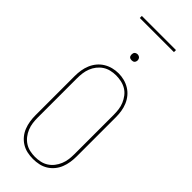

<svg xmlns="http://www.w3.org/2000/svg" viewBox="-346 -1142 1193 1193"><g transform="rotate(45 250.0 -545.5)"><path d="M250 8Q224 8 198.5 2.5Q173 -3 151 -16.5Q129 -30 112.5 -50Q96 -70 86.5 -94Q77 -118 73 -143.5Q69 -169 69 -195V-540Q69 -566 73 -591.5Q77 -617 87 -641Q97 -665 113.5 -685Q130 -705 152 -718.5Q174 -732 199 -738.5Q224 -745 250 -745Q276 -745 301 -738.5Q326 -732 348 -718.5Q370 -705 386.5 -685Q403 -665 413 -641Q423 -617 427 -591.5Q431 -566 431 -540V-195Q431 -169 427 -143.5Q423 -118 413.5 -94Q404 -70 387.5 -50Q371 -30 349 -16.5Q327 -3 301.5 2.5Q276 8 250 8ZM250 -10Q273 -10 296 -15Q319 -20 338.5 -32.5Q358 -45 372.5 -63.5Q387 -82 396 -104Q405 -126 408 -149Q411 -172 411 -195V-540Q411 -563 408 -586.5Q405 -610 396 -631.5Q387 -653 372.5 -672Q358 -691 338 -703Q318 -715 294.5 -720Q271 -725 248 -725Q225 -725 202 -719.5Q179 -714 160 -701.5Q141 -689 126.5 -670.5Q112 -652 103.5 -630.5Q95 -609 92 -586Q89 -563 89 -540V-195Q89 -172 92 -149Q95 -126 104 -104Q113 -82 127.5 -63.5Q142 -45 161.5 -32.5Q181 -20 204 -15Q227 -10 250 -10ZM250 -859Q245 -859 239.5 -860.5Q234 -862 230.5 -865.5Q227 -869 225.5 -874.5Q224 -880 224 -885Q224 -890 225.5 -895.5Q227 -901 230.5 -904.5Q234 -908 239.5 -910Q245 -912 250 -912Q255 -912 260.5 -910Q266 -908 269.5 -904.5Q273 -901 275 -895.5Q277 -890 277 -885Q277 -880 275 -874.5Q273 -869 269.5 -865.5Q266 -862 260.5 -860.5Q255 -859 250 -859ZM100 -1081V-1099H400V-1081Z"/></g></svg>

Font: Iosevka Slab Thin
Style: Regular
Weight: 100
Monospace: yes
Designer: Belleve Invis
Foundry: Belleve Invis
Version: Version 11.1.0; ttfautohint (v1.8.3)